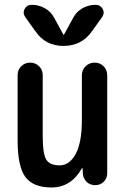

<svg xmlns="http://www.w3.org/2000/svg" viewBox="-20 -785 540 814"><path d="M385.7 -764.6Q405.3 -764.6 415 -747.6Q424.8 -730.5 413.1 -712.9L369.1 -651.4Q326.2 -590.8 250 -590.3Q173.8 -589.8 130.9 -651.4L86.9 -712.9Q75.2 -729.5 84.5 -747.1Q93.8 -764.6 114.3 -764.6Q144.5 -764.6 170.4 -750Q196.3 -735.4 210 -709L249 -637.7H250H251L290 -709Q303.7 -735.4 329.6 -750Q355.5 -764.6 385.7 -764.6ZM198.2 9.8Q121.1 9.8 87.9 -34.2Q54.7 -78.1 54.7 -190.4V-466.8Q54.7 -489.3 70.3 -504.4Q85.9 -519.5 107.9 -519.5Q129.9 -519.5 145.5 -504.4Q161.1 -489.3 161.1 -466.8V-209Q161.1 -131.8 176.3 -107.9Q191.4 -84 233.4 -84Q274.4 -84 300.8 -132.3Q327.1 -180.7 327.1 -276.4V-465.8Q327.1 -488.3 342.8 -503.9Q358.4 -519.5 381.3 -519.5Q404.3 -519.5 419.4 -503.9Q434.6 -488.3 434.6 -465.8V-50.8Q434.6 -29.3 419.9 -14.6Q405.3 0 383.8 0Q361.3 0 346.7 -14.6Q332 -29.3 331.1 -50.8L330.1 -71.3Q330.1 -72.3 329.1 -72.3Q327.1 -72.3 327.1 -71.3Q281.2 9.8 198.2 9.8Z"/></svg>

Font: Rounded-X Mgen+ 1m medium
Style: Regular
Weight: 500
Designer: [Source Han Sans]
Ryoko NISHIZUKA  (kana & ideographs); Paul D. Hunt (Latin, Greek & Cyrillic); Wenlong ZHANG  (bopomofo
Version: Version 1.059.20150602